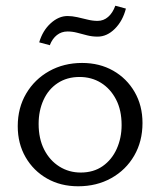

<svg xmlns="http://www.w3.org/2000/svg" viewBox="-20 -643 559 671"><path d="M253 8Q192 8 144.5 -19Q97 -46 69.5 -93.5Q42 -141 42 -202Q42 -266 71.5 -316Q101 -366 152 -394.5Q203 -423 267 -423Q328 -423 375.5 -396Q423 -369 450.5 -321.5Q478 -274 478 -213Q478 -149 449 -99Q420 -49 369 -20.5Q318 8 253 8ZM262 -40Q307 -40 339 -62.5Q371 -85 388 -123Q405 -161 405 -206Q405 -258 385.5 -295.5Q366 -333 333 -353.5Q300 -374 258 -374Q214 -374 181.5 -352.5Q149 -331 132 -293.5Q115 -256 115 -210Q115 -158 134.5 -120Q154 -82 187.5 -61Q221 -40 262 -40ZM154 -485 117 -495Q129 -536 157 -561.5Q185 -587 216 -587Q232 -587 250 -583Q268 -579 286 -574.5Q304 -570 321 -570Q342 -570 358 -584Q374 -598 383 -623L420 -613Q409 -570 381.5 -542.5Q354 -515 321 -515Q302 -515 284.5 -519.5Q267 -524 250 -528.5Q233 -533 216 -533Q195 -533 179 -520.5Q163 -508 154 -485Z"/></svg>

Font: Ysabeau Office
Style: Regular
Weight: 400
Designer: Christian Thalmann (Catharsis Fonts)
Version: Version 2.001;gftools[0.9.30]; featfreeze: tnum,lnum,ss02